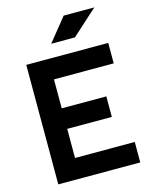

<svg xmlns="http://www.w3.org/2000/svg" viewBox="-132 -991 850 1076"><g transform="rotate(-15 293.0 -453.0)"><path d="M69.8 0V-693.4H545.4V-574.7H198.7V-406.7H457.5V-287.6H198.7V-118.7H545.4V0ZM235.4 -771.5 343.8 -905.8H521.5L373 -771.5Z"/></g></svg>

Font: CaskaydiaMono NF
Style: Bold
Weight: 700
Designer: Aaron Bell
Foundry: Saja Typeworks
Version: Version 2111.001; ttfautohint (v1.8.4);Nerd Fonts 3.1.1